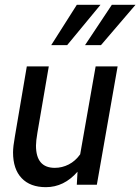

<svg xmlns="http://www.w3.org/2000/svg" viewBox="-20 -765 581 795"><path d="M34 -134Q34 -158 42 -202L91 -490H182L135 -216Q129 -181 129 -162Q129 -70 207 -70Q237 -70 264.5 -84Q292 -98 312 -126L376 -490H467L381 0H298L301 -54Q245 10 170 10Q105 10 69.5 -27.5Q34 -65 34 -134ZM298 -745H396L258 -578H192ZM443 -745H541L398 -578H332Z"/></svg>

Font: Cabin
Style: Italic
Weight: 400
Italic angle: -7°
Designer: Pablo Impallari
Foundry: Pablo Impallari. http://www.impallari.com Igino Marini. http://www.ikern.com
Version: Version 2.200